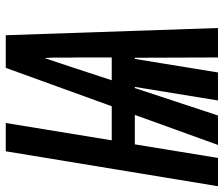

<svg xmlns="http://www.w3.org/2000/svg" viewBox="-100 -700 775 665"><g transform="rotate(-90 287.5 -367.5)"><path d="M-25 0 96 -735H194L134 -368H252L385 -735H498L523 0H421L420 -288H416L369 0H272L319 -288H315L220 0H118L222 -288H120L73 0ZM342 -368H421V-490Q420 -518 420.5 -545.5Q421 -573 419 -601Q410 -573 400.5 -545.5Q391 -518 382 -490Z"/></g></svg>

Font: Iosevka Heavy Extended Oblique
Style: Regular
Weight: 900
Width: 7
Italic angle: -9°
Monospace: yes
Designer: Belleve Invis
Foundry: Belleve Invis
Version: Version 32.5.0; ttfautohint (v1.8.4)